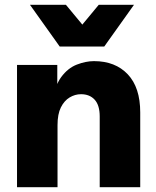

<svg xmlns="http://www.w3.org/2000/svg" viewBox="-20 -781 651 801"><path d="M565 0H396V-295Q396 -342 375 -365Q354 -388 318 -388Q293 -388 270.5 -374.5Q248 -361 234 -333Q220 -305 220 -259V0H51V-510H219V-349H200Q207 -421 235 -459Q263 -497 300.5 -511.5Q338 -526 372 -526Q461 -526 513 -471Q565 -416 565 -312ZM105 -761H255L386 -603H261L392 -761H539L415 -587H229Z"/></svg>

Font: Wix Madefor Display ExtraBold
Style: Regular
Weight: 800
Designer: Dalton Maag Ltd
Foundry: Dalton Maag Ltd
Version: Version 3.100